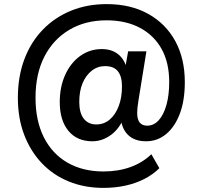

<svg xmlns="http://www.w3.org/2000/svg" viewBox="-20 -749 970 935"><path d="M484 166Q392 166 315.5 135Q239 104 183.5 45.5Q128 -13 97.5 -93.5Q67 -174 67 -273Q67 -376 98.5 -460Q130 -544 188 -604Q246 -664 325 -696.5Q404 -729 500 -729Q616 -729 701.5 -681.5Q787 -634 833.5 -549Q880 -464 880 -349Q880 -260 856 -196Q832 -132 789.5 -96.5Q747 -61 691 -61Q635 -61 603.5 -92Q572 -123 568 -176L587 -184Q563 -123 520.5 -92Q478 -61 430 -61Q355 -61 313 -112Q271 -163 271 -252Q271 -326 297.5 -384.5Q324 -443 370.5 -476.5Q417 -510 476 -510Q523 -510 554.5 -485.5Q586 -461 598 -414H589L604 -499H693L654 -258Q651 -239 649.5 -225Q648 -211 648 -200Q648 -167 660.5 -152Q673 -137 697 -137Q729 -137 753 -163.5Q777 -190 790.5 -238Q804 -286 804 -349Q804 -444 767 -510.5Q730 -577 661.5 -613.5Q593 -650 499 -650Q395 -650 317 -603.5Q239 -557 196 -473Q153 -389 153 -273Q153 -161 193.5 -80.5Q234 0 308.5 43Q383 86 484 86Q556 86 615.5 64.5Q675 43 717 2L756 70Q725 101 683 122.5Q641 144 590.5 155Q540 166 484 166ZM449 -143Q486 -143 514 -166.5Q542 -190 558 -232Q574 -274 574 -329Q574 -377 554 -402Q534 -427 492 -427Q455 -427 426.5 -404.5Q398 -382 382 -343.5Q366 -305 366 -253Q366 -199 388 -171Q410 -143 449 -143Z"/></svg>

Font: Nunitoga
Style: Bold Italic
Weight: 700
Italic angle: -9°
Designer: Vernon Adams
Foundry: Vernon Adams
Version: Version 1.0